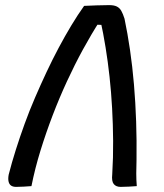

<svg xmlns="http://www.w3.org/2000/svg" viewBox="-20 -728 640 751"><path d="M103 0Q88 1 73 2Q58 3 43 3Q31 3 23.5 -2Q16 -7 13.5 -18Q11 -29 14 -45Q26 -92 42 -142.5Q58 -193 76.5 -244Q95 -295 117 -346Q139 -397 162 -446Q185 -495 209.5 -541Q234 -587 259 -628.5Q284 -670 309 -705Q334 -706 358.5 -707Q383 -708 407 -708Q426 -708 437 -702.5Q448 -697 454.5 -685.5Q461 -674 467 -655Q479 -598 488.5 -533Q498 -468 504 -397.5Q510 -327 512.5 -253Q515 -179 514 -103Q513 -74 513 -49.5Q513 -25 515 0Q500 1 484 2Q468 3 452 3Q434 3 425 -8Q416 -19 419 -46Q423 -112 422.5 -177Q422 -242 418.5 -305Q415 -368 408.5 -427.5Q402 -487 393 -542.5Q384 -598 373 -648L394 -630L342 -632L371 -647Q337 -594 304.5 -534.5Q272 -475 242 -410Q212 -345 186 -277Q160 -209 138.5 -139.5Q117 -70 103 0Z"/></svg>

Font: Rec Mono Semicasual
Style: Italic
Weight: 400
Italic angle: -10°
Version: Version 1.085; ttfautohint (v1.8.4.7-5d5b)